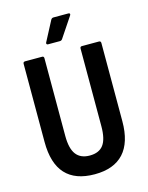

<svg xmlns="http://www.w3.org/2000/svg" viewBox="-125 -915 770 1001"><g transform="rotate(-15 260.0 -415.0)"><path d="M260.5 8Q155.9 8 103.2 -49.4Q50.4 -106.8 50.4 -222.5V-644.1Q50.4 -655 61.3 -655H153.3Q162.8 -655 162.8 -644.1V-224.9Q162.8 -156.6 187 -124.9Q211.2 -93.1 260.5 -93.1Q310.8 -93.1 334.3 -124.6Q357.7 -156.1 357.7 -224.9V-644.1Q357.7 -655 367.6 -655H459.7Q470.1 -655 470.1 -644.1V-222Q470.1 -107.8 417.1 -49.9Q364 8 260.5 8ZM199.2 -709.6Q194.2 -709.6 192.2 -713.3Q190.3 -717 192.7 -721.5L249.6 -829.8Q254.6 -837.7 263 -837.7H344.2Q350.1 -837.7 351.6 -833.8Q353.1 -829.8 349.1 -824.3L277.9 -718Q272.9 -709.6 263.5 -709.6Z"/></g></svg>

Font: Sofia Sans Condensed
Style: Regular
Weight: 400
Designer: Botio Nikoltchev, Ani Petrova
Foundry: lettersoup
Version: Version 4.100